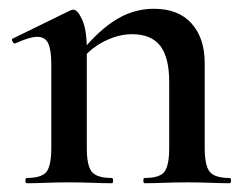

<svg xmlns="http://www.w3.org/2000/svg" viewBox="-20 -418 563 438"><path d="M310 0Q307 0 307 -6Q307 -12 310 -12Q344 -12 355 -26Q366 -40 366 -81V-231Q366 -287 345.5 -313.5Q325 -340 281 -340Q249 -340 215.5 -322.5Q182 -305 160 -274L155 -286Q194 -339 237.5 -368.5Q281 -398 331 -398Q387 -398 417 -364.5Q447 -331 447 -274V-81Q447 -40 458.5 -26Q470 -12 504 -12Q507 -12 507 -6Q507 0 504 0Q485 0 460 -1Q435 -2 407 -2Q380 -2 354.5 -1Q329 0 310 0ZM41 0Q38 0 38 -6Q38 -12 41 -12Q75 -12 86 -26Q97 -40 97 -81V-272Q97 -304 90 -319Q83 -334 65 -334Q56 -334 43 -330Q30 -326 15 -319Q11 -318 8.5 -323.5Q6 -329 9 -330L140 -394Q145 -396 147 -396Q157 -396 167.5 -373Q178 -350 178 -306V-81Q178 -40 189.5 -26Q201 -12 235 -12Q238 -12 238 -6Q238 0 235 0Q216 0 191 -1Q166 -2 138 -2Q111 -2 85.5 -1Q60 0 41 0Z"/></svg>

Font: Cormorant SemiBold
Style: Regular
Weight: 600
Designer: Christian Thalmann (Catharsis Fonts)
Foundry: Catharsis Fonts
Version: Version 4.000